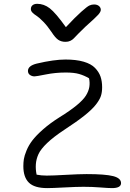

<svg xmlns="http://www.w3.org/2000/svg" viewBox="-20 -989 676 996"><path d="M467.8 -965.8Q483.9 -965.8 493.4 -957.8Q502.9 -949.7 502.9 -938Q502.9 -927.7 489.5 -912.6Q476.1 -897.5 423.8 -851.1Q405.8 -834.5 387.7 -815.7Q369.6 -796.9 362.5 -789.6Q355.5 -782.2 344.7 -777.1Q334 -772 319.8 -772Q297.9 -772 282.2 -782.5Q266.6 -793 247.1 -823.2Q226.1 -854.5 204.3 -876.7Q182.6 -898.9 169.7 -907Q156.7 -915 148.4 -923.6Q140.1 -932.1 140.1 -941.9Q140.1 -954.6 148.9 -961.9Q157.7 -969.2 172.9 -969.2Q208 -969.2 238.3 -945.8Q268.6 -922.4 321.8 -848.1Q371.6 -901.4 401.9 -928.2Q432.1 -955.1 443.6 -960.4Q455.1 -965.8 467.8 -965.8ZM225.1 -13.2Q158.7 -13.2 129.9 -41.5Q101.1 -69.8 101.1 -127Q101.1 -146.5 103.8 -163.6Q106.4 -180.7 117.4 -207.8Q128.4 -234.9 147.5 -260Q166.5 -285.2 202.9 -317.4Q239.3 -349.6 289.1 -380.9Q344.2 -415 377.9 -442.9Q411.6 -470.7 425.8 -493.4Q439.9 -516.1 443.4 -538.3Q446.8 -560.5 441.9 -583Q416.5 -597.7 390.4 -605.2Q364.3 -612.8 320.8 -612.8Q267.6 -612.8 217.8 -602.8Q168 -592.8 159.2 -592.8Q146 -592.8 135.5 -600.1Q125 -607.4 125 -621.1Q125 -647.9 170.9 -659.2Q259.8 -680.2 319.8 -680.2Q375.5 -680.2 414.1 -668.9Q452.6 -657.7 472.9 -636.7Q493.2 -615.7 501.5 -591.6Q509.8 -567.4 509.8 -536.1Q509.8 -510.3 503.4 -491Q497.1 -471.7 477.1 -446Q457 -420.4 417.7 -389.2Q378.4 -357.9 314 -315.9Q257.8 -278.8 224.6 -247.1Q191.4 -215.3 179.7 -189.7Q168 -164.1 166 -137.2Q164.1 -110.4 169.9 -83Q193.8 -78.1 222.2 -78.1Q253.4 -78.1 321.8 -82Q390.1 -85.9 429.2 -85.9Q525.9 -85.9 566.9 -75.4Q607.9 -64.9 607.9 -39.1Q607.9 -13.2 561 -13.2Q542.5 -13.2 500.2 -16.6Q458 -20 413.1 -20Q377.4 -20 314.2 -16.6Q251 -13.2 225.1 -13.2Z"/></svg>

Font: Shantell Sans Irregular
Style: Regular
Weight: 300
Designer: Stephen Nixon, Anya Danilova, Shantell Martin
Foundry: Arrow Type
Version: Version 1.006;[9816181b4]